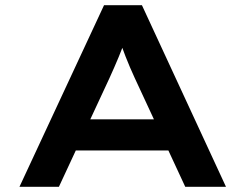

<svg xmlns="http://www.w3.org/2000/svg" viewBox="-20 -720 946 740"><path d="M55 0 381 -700H527L851 0H694L499 -420Q490 -440 481 -460.5Q472 -481 464 -502Q456 -523 448.5 -543.5Q441 -564 435 -585H468Q462 -563 454 -542Q446 -521 437.5 -500.5Q429 -480 420 -459.5Q411 -439 401 -417L207 0ZM204 -140 255 -260H646L675 -140Z"/></svg>

Font: Lexend Peta SemiBold
Style: Regular
Weight: 600
Designer: Bonnie Shaver-Troup, Thomas Jockin
Foundry: Lexend
Version: Version 1.007